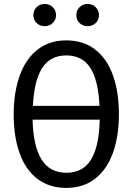

<svg xmlns="http://www.w3.org/2000/svg" viewBox="-20 -917 655 949"><path d="M307.7 11.8Q223.6 11.8 165.1 -32.8Q106.7 -77.4 77.2 -159.2Q47.7 -241 47.7 -351.3Q47.7 -460 77.2 -542.6Q106.7 -625.1 165.1 -671.3Q223.6 -717.4 307.7 -717.4Q391.8 -717.4 450.3 -672.3Q508.7 -627.2 538.2 -544.9Q567.7 -462.6 567.7 -352.3Q567.7 -243.6 538.2 -161.5Q508.7 -79.5 450.3 -33.8Q391.8 11.8 307.7 11.8ZM142.6 -393.8H471.8Q466.2 -519 426.7 -581Q387.2 -643.1 307.7 -643.1Q228.2 -643.1 188.5 -581Q148.7 -519 142.6 -393.8ZM472.8 -325.6H141Q144.1 -195.9 184.9 -129.5Q225.6 -63.1 307.7 -63.1Q390.8 -63.1 430.5 -129Q470.3 -194.9 472.8 -325.6ZM145.1 -842.1Q145.1 -866.2 161 -881.8Q176.9 -897.4 201.5 -897.4Q224.6 -897.4 240.8 -881.5Q256.9 -865.6 256.9 -842.1Q256.9 -819 240.8 -803.3Q224.6 -787.7 201.5 -787.7Q176.9 -787.7 161 -803.1Q145.1 -818.5 145.1 -842.1ZM357.4 -842.1Q357.4 -865.6 373.3 -881.5Q389.2 -897.4 412.8 -897.4Q436.9 -897.4 453.1 -881.5Q469.2 -865.6 469.2 -842.1Q469.2 -818.5 453.1 -803.1Q436.9 -787.7 412.8 -787.7Q389.2 -787.7 373.3 -803.1Q357.4 -818.5 357.4 -842.1Z"/></svg>

Font: Fira Code Fixed
Style: Regular
Weight: 400
Monospace: yes
Designer: Carrois Corporate, Edenspiekermann AG, Nikita Prokopov
Foundry: Carrois Corporate, Edenspiekermann AG, Nikita Prokopov
Version: Version 5.002